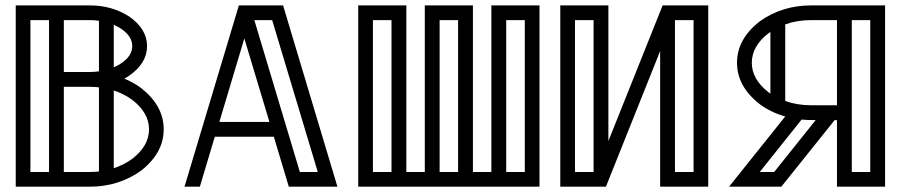

<svg xmlns="http://www.w3.org/2000/svg" viewBox="-20 -701 3383 721"><path d="M164.1 -55.2V-625.5H94.2V-55.2ZM407.2 -448.2Q418.5 -453.1 429.2 -459.5Q476.6 -488.3 476.6 -527.8Q476.6 -567.4 429.2 -596.7Q418.5 -603 407.2 -607.9ZM351.6 -623Q335 -625.5 316.9 -625.5H219.7V-430.7H316.9Q335 -430.7 351.6 -433.1ZM407.2 -69.3Q444.8 -81.5 477.1 -105Q539.6 -153.3 539.6 -215.3Q539.6 -276.9 477.1 -325.7Q444.8 -349.1 407.2 -361.3ZM351.6 -373Q334.5 -375 316.9 -375H219.7V-55.2H316.9Q334.5 -55.2 351.6 -57.1ZM316.9 0H39.1V-680.7H316.9Q400.4 -680.7 464.8 -639.2Q532.2 -592.3 532.2 -527.8Q532.2 -463.4 464.8 -416.5Q456.1 -410.6 446.8 -405.8Q481.4 -391.6 510.3 -370.1Q594.7 -303.7 594.7 -215.3Q594.7 -127 510.3 -60.5Q426.3 0 316.9 0Z M1247.1 0H1064.5L1008.3 -187.5H786.6L730.5 0H672.9L877 -680.7H1043ZM991.7 -243.2 897.5 -556.6 803.7 -243.2ZM1173.3 -55.2 1002 -625.5H935.1L1106 -55.2Z M2005.9 0H1325.2V-680.7H1505.9V-55.2H1575.2V-680.7H1755.9V-55.2H1825.2V-680.7H2005.9ZM1450.2 -55.2V-625.5H1380.4V-55.2ZM1700.2 -55.2V-625.5H1630.9V-55.2ZM1950.7 -55.2V-625.5H1880.9V-55.2Z M2639.6 0H2459V-509.3L2255.4 0H2084V-680.7H2264.6V-171.4L2468.3 -680.7H2639.6ZM2209 -55.2V-625.5H2139.2V-55.2ZM2584.5 -55.2V-625.5H2514.6V-55.2Z M3178.7 -55.2H3248V-625.5H3178.7ZM2873 -349.6V-581.1Q2869.1 -578.6 2865.2 -575.7Q2803.2 -527.3 2803.2 -465.3Q2803.2 -403.8 2865.2 -355Q2869.1 -352.1 2873 -349.6ZM2928.7 -609.4V-321.8Q2973.6 -305.7 3025.9 -305.7H3123V-625.5H3025.9Q2973.6 -625.5 2928.7 -609.4ZM2833 -55.2H2887.2L3043 -250Q3007.8 -250 2990.2 -252ZM2717.8 0 2928.7 -263.7Q2874.5 -278.8 2832 -310.5Q2747.6 -377 2747.6 -465.3Q2747.6 -553.7 2832 -620.1Q2916.5 -680.7 3025.9 -680.7H3303.7V0H3123V-250H3114.3L2914.1 0Z"/></svg>

Font: X Company
Style: Regular
Weight: 400
Designer: GGBotNet
Foundry: GGBotNet
Version: 0.90